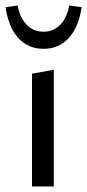

<svg xmlns="http://www.w3.org/2000/svg" viewBox="-24 -676 316 696"><path d="M-4 -650 40 -656Q48 -612 72.5 -586.5Q97 -561 134 -561Q170 -561 194.5 -586.5Q219 -612 227 -656L272 -650Q261 -577 225 -538Q189 -499 134 -499Q78 -499 42.5 -538Q7 -577 -4 -650ZM92 -409 171 -423V0H92Z"/></svg>

Font: Ysabeau Infant Medium
Style: Regular
Weight: 500
Designer: Christian Thalmann (Catharsis Fonts)
Version: Version 0.003